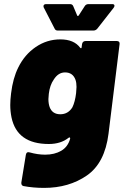

<svg xmlns="http://www.w3.org/2000/svg" viewBox="-20 -720 603 936"><path d="M397 -520H550Q557 -520 560.5 -516Q564 -512 563 -505L509 -68Q491 75 403.5 135.5Q316 196 195 196Q142 196 94 187Q83 184 84 170L106 35Q109 18 125 23Q164 34 200 34Q246 34 278.5 15Q311 -4 322 -44V-46Q322 -49 319.5 -50Q317 -51 314 -48Q276 -18 218 -18Q63 -18 36 -148Q30 -178 30 -208Q30 -233 34 -265Q43 -339 69 -391Q100 -454 154.5 -491Q209 -528 274 -528Q341 -528 371 -487Q374 -484 376 -485Q378 -486 378 -490L380 -505Q381 -512 385.5 -516Q390 -520 397 -520ZM351 -266Q353 -288 353 -296Q353 -317 348 -331Q335 -367 297 -367Q264 -367 242 -332Q223 -305 218 -263Q216 -245 216 -237Q216 -215 222 -198Q235 -163 274 -163Q312 -163 333 -197Q346 -224 351 -266ZM192 -690Q192 -700 206 -700H321Q333 -700 337 -690L356 -645Q357 -642 359.5 -642Q362 -642 364 -645L393 -690Q399 -700 412 -700H527Q538 -700 538 -692Q538 -687 534 -682L455 -581Q447 -571 435 -571H262Q250 -571 246 -581L194 -682Q192 -685 192 -690Z"/></svg>

Font: Barlow Black
Style: Italic
Weight: 900
Italic angle: -7°
Designer: Jeremy Tribby
Foundry: Tribby Type
Version: Version 1.408